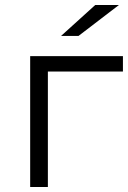

<svg xmlns="http://www.w3.org/2000/svg" viewBox="-20 -750 515 770"><path d="M101 0V-525H473V-463H154L172 -481V0ZM225 -606 362 -730H457L295 -606Z"/></svg>

Font: MOST Montserrat
Style: Regular
Weight: 400
Designer: Julieta Ulanovsky
Foundry: Julieta Ulanovsky
Version: Version 8.000;March 11, 2024;FontCreator 15.0.0.2926 64-bit